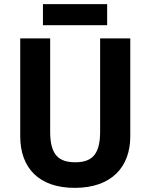

<svg xmlns="http://www.w3.org/2000/svg" viewBox="-20 -900 728 930"><path d="M499 -880H188V-778H499ZM611 -239V-714H465V-263C465 -156 429 -114 345 -114C264 -114 223 -150 223 -262V-714H78V-240C78 -85 170 10 342 10C521 10 611 -92 611 -239Z"/></svg>

Font: Noto Sans Malayalam SemiCondensed
Style: Bold
Weight: 700
Width: 4
Designer: Jelle Bosma - Monotype Design Team
Foundry: Monotype Imaging Inc.
Version: Version 2.104